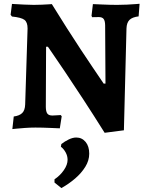

<svg xmlns="http://www.w3.org/2000/svg" viewBox="-20 -667 768 1004"><path d="M527.2 27.4Q468.1 -66.8 414.7 -148.5Q361.2 -230.3 319.8 -291.8Q278.4 -353.3 254.4 -387.9Q230.5 -422.6 230.5 -422.6H221L219.6 -107.9Q220 -83.2 227.5 -73.1Q234.9 -62.9 254.2 -62.9Q259.6 -62.9 270.1 -63.7Q280.6 -64.4 289 -64.8Q297.5 -65.3 297.5 -65.3L302.7 -59L292.8 4Q292.8 4 279.1 3.5Q265.5 3 244.9 2Q224.4 1 202.8 0.5Q181.1 0 165.1 0Q138.8 0 110.8 2Q82.7 4 63.7 6Q44.6 8 44.6 8L51.9 -57.8Q82 -61.8 96.3 -76.1Q110.6 -90.3 111.6 -120.8L124.2 -518.2Q124.2 -551 107.7 -563.3Q91.2 -575.6 42.6 -580.6L35.5 -589.7L42.6 -646.5Q42.6 -646.5 61 -645.5Q79.5 -644.5 106.1 -643Q132.6 -641.5 156.6 -641.5Q178.1 -641.5 199.8 -642.5Q221.6 -643.5 236.3 -644.5Q251.1 -645.5 251.1 -645.5Q290.7 -581.1 329.7 -520.1Q368.8 -459 403.4 -406.4Q438.1 -353.8 465 -314.2Q491.9 -274.7 507 -252.2Q522.1 -229.8 522.1 -229.8H531.6L529.8 -534.7Q529.4 -558.5 521.8 -568.1Q514.3 -577.7 496.8 -577.7Q486.5 -577.7 476.1 -577.4Q465.6 -577.1 462 -577.1L458.6 -584.3L465.8 -645.5Q465.8 -645.5 479.2 -645Q492.6 -644.5 513 -643.5Q533.4 -642.5 554.8 -642Q576.3 -641.5 592.9 -641.5Q617 -641.5 644.3 -642.8Q671.6 -644.2 690.7 -645.7Q709.9 -647.3 709.9 -647.3L704.9 -581.4Q671.8 -577.4 657.1 -562.9Q642.4 -548.3 641.4 -518.4L627.9 14.3ZM301.1 316.5 265 287.5V270.7Q294.6 250.8 314 222.6Q333.4 194.5 333.4 168.5Q333.4 148.5 323.5 130.3Q313.6 112 298.4 100.2L300.8 86.2Q318.5 72.4 339.5 62.2Q360.4 52.1 378.7 52.1Q408.4 52.1 427.5 75Q446.6 97.8 446.6 136.6Q446.6 172.2 426.1 205.3Q405.6 238.4 372.8 266.5Q339.9 294.7 301.1 316.5Z"/></svg>

Font: Alegreya
Style: Regular
Weight: 400
Designer: Juan Pablo del Peral
Foundry: Huerta Tipografica
Version: Version 2.009